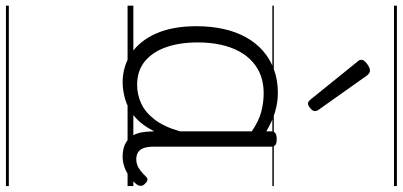

<svg xmlns="http://www.w3.org/2000/svg" viewBox="-384 -586 1390 663"><g transform="rotate(90 311.5 -255.0)"><path d="M265 17Q210 17 166 -12Q122 -41 96.5 -98Q71 -155 71 -238Q71 -288 80.5 -331Q90 -374 109 -408.5Q128 -443 156 -467.5Q184 -492 220.5 -505.5Q257 -519 301 -519Q335 -519 368 -509Q401 -499 434 -479V-495Q434 -506 440.5 -510.5Q447 -515 461 -515Q475 -515 481 -510.5Q487 -506 487 -496V-91Q487 -70 491.5 -56.5Q496 -43 506 -36.5Q516 -30 531 -30Q541 -30 550.5 -33.5Q560 -37 569.5 -44.5Q579 -52 590 -63Q595 -69 601.5 -68.5Q608 -68 614 -61Q621 -55 622 -48Q623 -41 619 -34Q608 -19 592 -7.5Q576 4 558 10.5Q540 17 522 17Q501 17 485.5 11.5Q470 6 458.5 -5.5Q447 -17 441.5 -33.5Q436 -50 435 -72Q435 -76 434.5 -81.5Q434 -87 434 -92Q411 -47 382 -23.5Q353 0 322.5 8.5Q292 17 265 17ZM127 -242Q127 -180 143.5 -133Q160 -86 192.5 -59.5Q225 -33 274 -33Q306 -33 336.5 -46.5Q367 -60 392.5 -92.5Q418 -125 434 -181V-429Q399 -453 367 -461.5Q335 -470 302 -470Q270 -470 243 -460.5Q216 -451 194.5 -432Q173 -413 158 -385.5Q143 -358 135 -322Q127 -286 127 -242ZM338 -623Q335 -623 331.5 -625Q328 -627 324 -632L194 -793Q190 -797 188.5 -800Q187 -803 187 -807Q187 -814 193.5 -820.5Q200 -827 208.5 -832Q217 -837 224 -837Q233 -837 241 -827L360 -659Q363 -654 363.5 -651.5Q364 -649 364 -647Q364 -639 354.5 -631Q345 -623 338 -623ZM0 410H623V420H0ZM0 -20H623V0H0ZM0 -505H623V-500H0ZM0 -930H623V-920H0Z"/></g></svg>

Font: Playwrite DE Grund Guides
Style: Regular
Weight: 400
Designer: Veronika Burian, José Scaglione
Foundry: TypeTogether
Version: Version 1.003